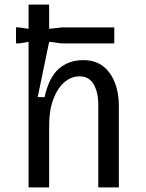

<svg xmlns="http://www.w3.org/2000/svg" viewBox="-20 -820 640 840"><path d="M105 -637 64 -630H50V-700H64L105 -694V-800H195V-694L250 -700H480V-630H250L195 -637L145 -395H175Q194 -481 237 -519Q280 -557 345 -557Q419 -557 459.5 -501Q500 -445 500 -355V0H410V-355Q411 -414 390.5 -450Q370 -486 328 -486Q292 -486 262 -460.5Q232 -435 213.5 -386.5Q195 -338 195 -272V0H105Z"/></svg>

Font: Sligoil Micro
Style: Regular
Weight: 400
Designer: Ariel Martín Pérez
Foundry: Igor Stepanchenko
Version: Version 1.001